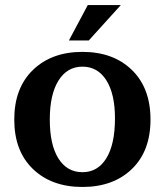

<svg xmlns="http://www.w3.org/2000/svg" viewBox="-20 -724 648 755"><path d="M251 -564.9 325.2 -704.1H455.1L329.1 -564.9ZM498.5 -59.3Q425.3 11.2 304.2 11.2Q183.1 11.2 109.6 -59.3Q36.1 -129.9 36.1 -253.9Q36.1 -377.9 109.6 -449Q183.1 -520 304.2 -520Q425.3 -520 498.5 -449Q571.8 -377.9 571.8 -253.9Q571.8 -129.9 498.5 -59.3ZM432.1 -258.8Q432.1 -354.5 398.2 -408.2Q364.3 -461.9 304.2 -461.9Q244.1 -461.9 210 -407.2Q175.8 -352.5 175.8 -253.9Q175.8 -154.8 209.7 -100.8Q243.7 -46.9 304.2 -46.9Q364.7 -46.9 398.4 -102.1Q432.1 -157.2 432.1 -258.8Z"/></svg>

Font: Montagu Slab 144pt Medium
Style: Regular
Weight: 500
Designer: Florian Karsten
Foundry: Florian Karsten
Version: Version 1.000